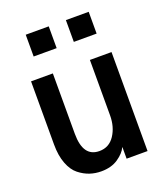

<svg xmlns="http://www.w3.org/2000/svg" viewBox="-149 -909 884 1027"><g transform="rotate(-20 293.0 -395.5)"><path d="M119.1 -683.6V-807.6H250V-683.6ZM347.7 -683.6V-807.6H477.5V-683.6ZM60.5 -204.1V-563.5H184.6V-219.7Q184.6 -87.9 277.3 -87.9Q333 -87.9 364.3 -135.3Q395.5 -182.6 395.5 -248V-563.5H518.6V0H399.4V-65.4H398.4Q384.8 -35.2 346.2 -8.8Q307.6 17.6 250 17.6Q215.8 17.6 185.1 7.3Q154.3 -2.9 125 -25.9Q95.7 -48.8 78.1 -94.7Q60.5 -140.6 60.5 -204.1Z"/></g></svg>

Font: Gothic A1
Style: Bold
Weight: 700
Version: Version 2.50